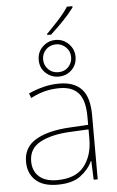

<svg xmlns="http://www.w3.org/2000/svg" viewBox="-63 -992 636 1044"><g transform="rotate(-5 255.5 -470.0)"><path d="M373 -943Q348 -909 313.5 -873.5Q279 -838 244 -806H223V-812Q252 -841 287 -879Q322 -917 343 -950H373ZM266 -775Q307 -775 336.5 -745.5Q366 -716 366 -675Q366 -631 336.5 -603Q307 -575 266 -575Q226 -575 195.5 -602.5Q165 -630 165 -675Q165 -718 195 -746.5Q225 -775 266 -775ZM266 -751Q233 -751 211 -729Q189 -707 189 -675Q189 -644 210.5 -621.5Q232 -599 266 -599Q300 -599 321 -621.5Q342 -644 342 -675Q342 -707 319.5 -729Q297 -751 266 -751ZM264 -537Q346 -537 387 -492.5Q428 -448 428 -350V0H406L402 -103H400Q379 -57 334 -23.5Q289 10 208 10Q129 10 88.5 -28Q48 -66 48 -129Q48 -208 114.5 -247.5Q181 -287 299 -294L402 -300V-343Q402 -433 368 -472.5Q334 -512 264 -512Q224 -512 186.5 -503Q149 -494 106 -472L97 -498Q137 -516 178.5 -526.5Q220 -537 264 -537ZM301 -270Q199 -265 137.5 -232Q76 -199 76 -129Q76 -76 110 -45.5Q144 -15 208 -15Q308 -15 354.5 -72Q401 -129 402 -220V-275Z"/></g></svg>

Font: Noto Sans Thin
Style: Regular
Weight: 100
Designer: Monotype Design Team
Foundry: Monotype Imaging Inc.
Version: Version 2.007